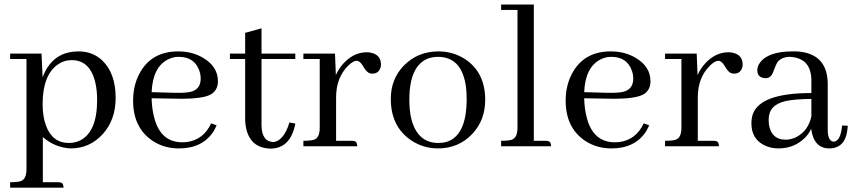

<svg xmlns="http://www.w3.org/2000/svg" viewBox="-20 -655 3822 860"><path d="M171.9 161.1H240.2C244.1 161.1 247.4 161.5 250 162.1C259.8 163.4 264.6 171.2 264.6 185.5H25.4V161.1C47.5 161.1 63.5 159.5 73.2 156.2C90.2 150.4 98.6 132.5 98.6 102.5V-390.6H25.4V-415H166L170.9 -308.6C176.1 -322.9 182.6 -336.6 190.4 -349.6C221.7 -399.7 268.9 -424.8 332 -424.8C373 -424.8 407.9 -411.8 436.5 -385.7C477.5 -347.3 498 -291 498 -216.8C498 -151.7 479.2 -98 441.4 -55.7C402.3 -12 353.8 9.8 295.9 9.8C249 7.2 207.7 -9.8 171.9 -41ZM300.8 -385.7C277.3 -385.7 255.9 -378.6 236.3 -364.3C192.7 -331.7 170.9 -273.1 170.9 -188.5C170.9 -152 175.8 -120.4 185.5 -93.8C204.4 -41 238.9 -14.6 289.1 -14.6C306.6 -14.6 322.9 -18.2 337.9 -25.4C389.3 -50.8 415 -111.3 415 -207C415 -233.7 412.8 -257.8 408.2 -279.3C393.2 -350.3 357.4 -385.7 300.8 -385.7Z M780.3 -400.4C763.3 -400.4 747.4 -396.5 732.4 -388.7C686.8 -365.9 662.4 -317.1 659.2 -242.2L762.7 -239.3C792.6 -238.6 815.8 -239.9 832 -243.2C863.3 -250.3 878.9 -270.2 878.9 -302.7C878.9 -317.1 876.3 -330.4 871.1 -342.8C856.1 -381.2 825.8 -400.4 780.3 -400.4ZM950.2 -93.8C946.3 -84.6 941.7 -75.5 936.5 -66.4C903.3 -15.6 851.6 9.8 781.2 9.8C737 9.8 697.6 -1.6 663.1 -24.4C605.1 -63.5 576.2 -123.4 576.2 -204.1C576.2 -248.4 585.3 -288.1 603.5 -323.2C638.7 -391 696.9 -424.8 778.3 -424.8C820 -424.8 856.8 -415.4 888.7 -396.5C933.6 -370.4 956.1 -335.3 956.1 -291C956.1 -266.9 947.3 -248.4 929.7 -235.4C906.9 -219.1 855.8 -211.6 776.4 -212.9L659.2 -214.8C659.8 -187.5 662.8 -162.4 668 -139.6C685.5 -58.3 728.5 -17.6 796.9 -17.6C802.7 -17.6 808.9 -17.9 815.4 -18.6C866.2 -25.1 903 -53.1 925.8 -102.5Z M1009.8 -390.6V-415H1078.1V-507.8L1151.4 -528.3V-415H1302.7V-390.6H1151.4V-93.8C1152 -44.9 1169.9 -19.9 1205.1 -18.6C1236.3 -23.1 1260.1 -52.4 1276.4 -106.4L1302.7 -101.6V-99.6C1287.8 -26 1250.3 10.7 1190.4 10.7C1120.1 8.1 1082.7 -33.9 1078.1 -115.2V-390.6Z M1555.7 -24.4C1559.6 -24.4 1562.8 -24.1 1565.4 -23.4C1575.2 -22.1 1580.1 -14.3 1580.1 0H1338.9V-24.4C1361 -24.4 1377 -26 1386.7 -29.3C1403.6 -35.2 1412.1 -53.1 1412.1 -83V-390.6H1338.9V-415H1480.5L1484.4 -318.4C1492.8 -337.9 1504.2 -355.5 1518.6 -371.1C1549.2 -404.3 1584 -420.9 1623 -420.9C1628.9 -420.9 1635.1 -420.2 1641.6 -418.9C1671.5 -412.4 1686.5 -394.5 1686.5 -365.2C1686.5 -361.3 1685.9 -357.4 1684.6 -353.5C1679.4 -334.6 1667 -325.2 1647.5 -325.2C1643.6 -325.2 1639.6 -325.8 1635.7 -327.1C1626.6 -329.8 1616.9 -340.2 1606.4 -358.4C1597.3 -374.7 1587.2 -382.8 1576.2 -382.8C1566.4 -382.2 1554.4 -375 1540 -361.3C1503.6 -325.5 1485.4 -278 1485.4 -218.8V-24.4Z M1813.5 -208C1813.5 -180 1815.8 -154.6 1820.3 -131.8C1837.2 -53.7 1878.6 -14.6 1944.3 -14.6C1956.7 -14.6 1968.8 -16.3 1980.5 -19.5C2040.4 -38.4 2070.3 -102.5 2070.3 -211.9C2070.3 -230.8 2069.3 -248 2067.4 -263.7C2055.7 -354.8 2013.7 -400.4 1941.4 -400.4C1925.8 -400.4 1910.8 -397.8 1896.5 -392.6C1841.1 -370.4 1813.5 -308.9 1813.5 -208ZM1944.3 -424.8C1987.3 -424.8 2026.7 -413.4 2062.5 -390.6C2123 -350.9 2153.3 -290 2153.3 -208C2153.3 -147.5 2134.4 -97 2096.7 -56.6C2055.7 -12.4 2003.9 9.8 1941.4 9.8C1897.1 9.8 1856.8 -2.6 1820.3 -27.3C1760.4 -68.4 1730.5 -129.9 1730.5 -211.9C1730.5 -271.2 1749.7 -320.6 1788.1 -360.4C1829.8 -403.3 1881.8 -424.8 1944.3 -424.8Z M2423.8 -24.4C2427.7 -24.4 2431 -24.1 2433.6 -23.4C2443.4 -22.1 2448.2 -14.3 2448.2 0H2224.6V-24.4C2246.7 -24.4 2262.7 -26 2272.5 -29.3C2289.4 -35.2 2297.9 -53.1 2297.9 -83V-610.4H2224.6V-634.8H2371.1V-24.4Z M2717.8 -400.4C2700.8 -400.4 2684.9 -396.5 2669.9 -388.7C2624.3 -365.9 2599.9 -317.1 2596.7 -242.2L2700.2 -239.3C2730.1 -238.6 2753.3 -239.9 2769.5 -243.2C2800.8 -250.3 2816.4 -270.2 2816.4 -302.7C2816.4 -317.1 2813.8 -330.4 2808.6 -342.8C2793.6 -381.2 2763.3 -400.4 2717.8 -400.4ZM2887.7 -93.8C2883.8 -84.6 2879.2 -75.5 2874 -66.4C2840.8 -15.6 2789.1 9.8 2718.8 9.8C2674.5 9.8 2635.1 -1.6 2600.6 -24.4C2542.6 -63.5 2513.7 -123.4 2513.7 -204.1C2513.7 -248.4 2522.8 -288.1 2541 -323.2C2576.2 -391 2634.4 -424.8 2715.8 -424.8C2757.5 -424.8 2794.3 -415.4 2826.2 -396.5C2871.1 -370.4 2893.6 -335.3 2893.6 -291C2893.6 -266.9 2884.8 -248.4 2867.2 -235.4C2844.4 -219.1 2793.3 -211.6 2713.9 -212.9L2596.7 -214.8C2597.3 -187.5 2600.3 -162.4 2605.5 -139.6C2623 -58.3 2666 -17.6 2734.4 -17.6C2740.2 -17.6 2746.4 -17.9 2752.9 -18.6C2803.7 -25.1 2840.5 -53.1 2863.3 -102.5Z M3175.8 -24.4C3179.7 -24.4 3182.9 -24.1 3185.5 -23.4C3195.3 -22.1 3200.2 -14.3 3200.2 0H2959V-24.4C2981.1 -24.4 2997.1 -26 3006.8 -29.3C3023.8 -35.2 3032.2 -53.1 3032.2 -83V-390.6H2959V-415H3100.6L3104.5 -318.4C3113 -337.9 3124.3 -355.5 3138.7 -371.1C3169.3 -404.3 3204.1 -420.9 3243.2 -420.9C3249 -420.9 3255.2 -420.2 3261.7 -418.9C3291.7 -412.4 3306.6 -394.5 3306.6 -365.2C3306.6 -361.3 3306 -357.4 3304.7 -353.5C3299.5 -334.6 3287.1 -325.2 3267.6 -325.2C3263.7 -325.2 3259.8 -325.8 3255.9 -327.1C3246.7 -329.8 3237 -340.2 3226.6 -358.4C3217.4 -374.7 3207.4 -382.8 3196.3 -382.8C3186.5 -382.2 3174.5 -375 3160.2 -361.3C3123.7 -325.5 3105.5 -278 3105.5 -218.8V-24.4Z M3693.4 9.8C3647.8 9.1 3621.1 -20.2 3613.3 -78.1C3607.4 -64.5 3598.6 -51.4 3586.9 -39.1C3554.4 -6.5 3514.3 9.8 3466.8 9.8C3447.3 9.8 3428.7 6.2 3411.1 -1C3367.5 -19.2 3345.7 -53.1 3345.7 -102.5C3345.7 -116.9 3347.7 -130.2 3351.6 -142.6C3373.7 -206.4 3461.3 -238.3 3614.3 -238.3V-299.8C3612.3 -363 3580.7 -396.5 3519.5 -400.4C3493.5 -400.4 3474.3 -392.3 3461.9 -376C3458.7 -371.4 3452.5 -357.1 3443.4 -333C3436.2 -314.1 3425.1 -304.7 3410.2 -304.7C3406.9 -304.7 3403.6 -305 3400.4 -305.7C3381.5 -308.9 3372.1 -320.6 3372.1 -340.8C3372.1 -351.9 3376 -363 3383.8 -374C3408.5 -407.9 3457.4 -424.8 3530.3 -424.8H3547.9C3641 -419.6 3687.5 -370.4 3687.5 -277.3V-71.3C3688.2 -38.7 3696.9 -21.8 3713.9 -20.5C3734.7 -21.2 3747.4 -45.2 3752 -92.8L3777.3 -91.8C3777.3 -88.5 3777 -85 3776.4 -81.1C3771.2 -20.5 3743.5 9.8 3693.4 9.8ZM3499 -29.3C3513.3 -29.3 3528 -32.6 3543 -39.1C3580.7 -57.3 3604.5 -88.9 3614.3 -133.8V-211.9C3563.5 -211.3 3524.7 -208 3498 -202.1C3447.9 -190.4 3422.9 -162.8 3422.9 -119.1C3422.9 -108.1 3423.8 -98 3425.8 -88.9C3434.9 -49.2 3459.3 -29.3 3499 -29.3Z"/></svg>

Font: Abhaya Libre
Style: Regular
Weight: 400
Designer: Pushpananda Ekanayake, Sol Matas, Pathum Egodawatta
Foundry: Mooniak
Version: Version 1.041; ; ttfautohint (v1.5)